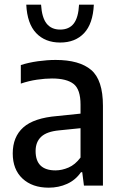

<svg xmlns="http://www.w3.org/2000/svg" viewBox="-20 -816 532 844"><path d="M194 9Q122 9 79 -31Q36 -71 36 -141.5Q36 -214.5 82.5 -256Q129 -297.5 232 -306L334 -316.5V-356Q334 -423 303.5 -447Q273 -471 208.5 -471Q179 -471 142.8 -465.8Q106.5 -460.5 71.5 -448.5V-530Q105 -541 146.5 -546.8Q188 -552.5 224.5 -552.5Q329 -552.5 380.8 -508.5Q432.5 -464.5 432.5 -351V0H349L341.5 -59H336Q312 -24.5 275 -7.8Q238 9 194 9ZM136.5 -152Q136.5 -67 224 -67Q252 -67 281.2 -79.5Q310.5 -92 334 -123.5V-252.5L240.5 -243Q186 -238 161.2 -215Q136.5 -192 136.5 -152ZM244.5 -629Q178.5 -629 139 -670.5Q99.5 -712 95.5 -795.5H160.5Q164 -738.5 185 -712.2Q206 -686 244.5 -686Q283.5 -686 304 -712.2Q324.5 -738.5 327.5 -795.5H392.5Q388.5 -711.5 349.5 -670.2Q310.5 -629 244.5 -629Z"/></svg>

Font: Encode Sans SemiCondensed SemiCondensed Medium
Style: Regular
Weight: 500
Width: 4
Designer: Multiple Designers
Foundry: Impallari Type
Version: Version 3.000; ttfautohint (v1.8.3) -l 8 -r 50 -G 200 -x 14 